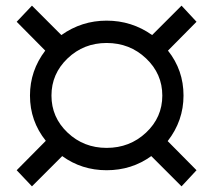

<svg xmlns="http://www.w3.org/2000/svg" viewBox="-20 -657 754 679"><path d="M629 -319Q629 -230 573 -158L675 -55L622 2L515 -105Q446 -55 357 -55Q269 -55 200 -105L93 2L39 -55L142 -159Q86 -229 86 -319Q86 -407 140 -478L39 -580L93 -637L197 -533Q269 -584 357 -584Q446 -584 518 -533L622 -637L675 -580L574 -478Q629 -409 629 -319ZM357 -134Q439 -134 496.5 -188Q554 -242 554 -319Q554 -396 496.5 -450.5Q439 -505 357 -505Q276 -505 219 -450.5Q162 -396 162 -319Q162 -242 219 -188Q276 -134 357 -134Z"/></svg>

Font: Montserrat arm
Style: Regular
Weight: 400
Designer: Julieta Ulanovsky
Foundry: Julieta Ulanovsky
Version: Version 6.000;PS 006.000;hotconv 1.0.88;makeotf.lib2.5.64775